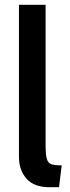

<svg xmlns="http://www.w3.org/2000/svg" viewBox="-20 -770 293 800"><path d="M59 -116V-750H170V-168Q170 -126 175 -108.5Q180 -91 193 -86Q206 -81 237 -81L226 10H186Q122 10 90.5 -25.5Q59 -61 59 -116Z"/></svg>

Font: Cabin SemiBold
Style: Regular
Weight: 600
Designer: Pablo Impallari
Foundry: Pablo Impallari. http://www.impallari.com Igino Marini. http://www.ikern.com
Version: Version 2.001